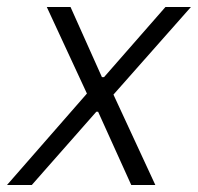

<svg xmlns="http://www.w3.org/2000/svg" viewBox="-44 -530 567 550"><path d="M-24 0 205 -262 90 -510H158L248 -309H254L430 -510H503L281 -259L401 0H332L237 -210H232L47 0Z"/></svg>

Font: Saira Semi Condensed Light
Style: Italic
Weight: 300
Width: 4
Italic angle: -12°
Designer: Hector Gatti with collaboration of the Omnibus-Type team
Foundry: Omnibus-Type
Version: Version 1.001; ttfautohint (v1.8)